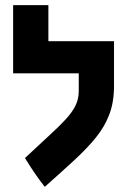

<svg xmlns="http://www.w3.org/2000/svg" viewBox="-20 -696 513 746"><path d="M154 30Q132 2 113 -26Q94 -54 77 -82Q130 -132 169 -167.5Q208 -203 234 -231Q260 -259 273 -285Q286 -311 286 -342V-411H31V-676H168V-536H423V-362Q423 -300 405 -252Q387 -204 352.5 -161.5Q318 -119 268 -73Q218 -27 154 30Z"/></svg>

Font: Secular One
Style: Regular
Weight: 400
Designer: Michal Sahar
Foundry: Hagilda
Version: Version 1.002; ttfautohint (v1.8.4.7-5d5b);gftools[0.9.29]